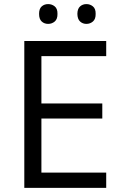

<svg xmlns="http://www.w3.org/2000/svg" viewBox="-20 -913 596 933"><path d="M496.1 0H98.1V-713.9H496.1V-640.1H181.2V-410.2H477.1V-336.9H181.2V-74.2H496.1ZM356 -845.7Q356.4 -870.6 369.1 -881.8Q381.8 -893.1 399.9 -893.1Q418 -893.1 431.6 -881.8Q445.3 -870.6 444.8 -845.7Q445.3 -820.3 431.6 -808.6Q418 -796.9 399.9 -796.9Q381.8 -796.9 369.1 -808.6Q356.4 -820.3 356 -845.7ZM169.9 -845.7Q169.9 -870.6 182.6 -881.8Q195.3 -893.1 213.9 -893.1Q232.4 -893.1 246.1 -881.8Q259.8 -870.6 259.3 -845.7Q259.8 -820.3 246.1 -808.6Q232.4 -796.9 213.9 -796.9Q195.3 -796.9 182.6 -808.6Q169.9 -820.3 169.9 -845.7Z"/></svg>

Font: OpenSans-Regular
Style: Regular
Weight: 400
Foundry: Ascender Corporation
Version: Version 1.10